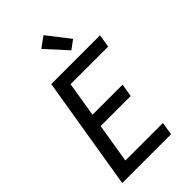

<svg xmlns="http://www.w3.org/2000/svg" viewBox="-287 -1077 1174 1174"><g transform="rotate(-45 300.0 -490.0)"><path d="M37 0 158 -735H580L566 -651H241L204 -424H464L450 -340H190L148 -84H473L459 0ZM391 -794 267 -930 336 -980 448 -836Z"/></g></svg>

Font: Iosevka Aile Medium
Style: Italic
Weight: 500
Italic angle: -9°
Designer: Belleve Invis
Foundry: Belleve Invis
Version: Version 31.1.0; ttfautohint (v1.8.4)